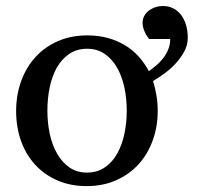

<svg xmlns="http://www.w3.org/2000/svg" viewBox="-20 -613 670 645"><path d="M405.8 -241.2Q405.8 -282.2 397.7 -319.8Q389.6 -357.4 373 -386.2Q356.4 -415 331.5 -432.1Q306.6 -449.2 272.9 -449.2Q238.3 -449.2 212.9 -432.1Q187.5 -415 171.1 -386.2Q154.8 -357.4 147 -319.8Q139.2 -282.2 139.2 -241.2Q139.2 -200.7 147.2 -163.1Q155.3 -125.5 171.9 -96.7Q188.5 -67.9 213.4 -50.5Q238.3 -33.2 272 -33.2Q306.2 -33.2 331.5 -50.3Q356.9 -67.4 373.3 -96.2Q389.6 -125 397.7 -162.6Q405.8 -200.2 405.8 -241.2ZM610.8 -485.8Q610.8 -461.9 599.1 -440.2Q587.4 -418.5 570.1 -399.7Q552.7 -380.9 532.2 -366Q511.7 -351.1 494.1 -340.8Q501.5 -317.4 505.6 -292.2Q509.8 -267.1 509.8 -240.2Q509.8 -187 492.9 -140.9Q476.1 -94.7 445.1 -60.8Q414.1 -26.9 369.9 -7.3Q325.7 12.2 271 12.2Q216.3 12.2 172.4 -7.1Q128.4 -26.4 97.7 -60.1Q66.9 -93.8 50.5 -139.9Q34.2 -186 34.2 -240.2Q34.2 -293.5 50.8 -339.8Q67.4 -386.2 98.6 -420.7Q129.9 -455.1 174.1 -474.6Q218.3 -494.1 273.9 -494.1Q310.5 -494.1 342.3 -485.4Q374 -476.6 399.9 -460.9Q425.8 -445.3 445.8 -423.1Q465.8 -400.9 480 -374Q491.7 -382.3 504.4 -392.8Q517.1 -403.3 527.6 -416.7Q538.1 -430.2 544.9 -446.3Q551.8 -462.4 551.8 -481.9H481Q474.6 -489.7 469.7 -498.5Q465.8 -505.9 462.4 -515.6Q459 -525.4 459 -536.1Q459 -549.3 464.8 -559.8Q470.7 -570.3 480.5 -577.6Q490.2 -585 502.4 -588.9Q514.6 -592.8 527.8 -592.8Q546.4 -592.8 561.5 -585.2Q576.7 -577.6 587.6 -563.7Q598.6 -549.8 604.7 -530Q610.8 -510.3 610.8 -485.8Z"/></svg>

Font: Charis SIL
Style: Regular
Weight: 400
Foundry: SIL International
Version: Version 4.112